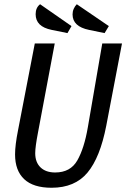

<svg xmlns="http://www.w3.org/2000/svg" viewBox="-20 -865 602 905"><path d="M223 20Q137 20 94 -20.5Q51 -61 51 -137Q51 -181 65 -251L144 -660H238L159 -240Q146 -172 146 -143Q146 -100 171 -76Q196 -52 240 -52Q312 -52 344.5 -109Q377 -166 394 -265L462 -660H555L481 -273Q452 -123 392.5 -51.5Q333 20 223 20ZM298 -709 224 -724Q185 -732 166.5 -750.5Q148 -769 148 -798Q148 -829 169 -845L317 -742ZM473 -709 400 -724Q322 -740 322 -797Q322 -811 327.5 -823.5Q333 -836 342 -845L493 -742Z"/></svg>

Font: Sansita Light Italic
Style: Regular
Weight: 300
Italic angle: -11°
Designer: Pablo Cosgaya
Foundry: Omnibus-Type
Version: Version 1.006